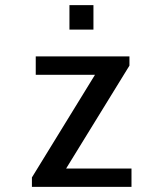

<svg xmlns="http://www.w3.org/2000/svg" viewBox="-20 -732 640 752"><path d="M105 0V-37L352 -439H120V-511H487V-475L239 -72H495V0ZM252 -616V-712H346V-616Z"/></svg>

Font: Chivo Mono
Style: Regular
Weight: 400
Monospace: yes
Designer: Hector Gatti
Foundry: Omnibus-Type
Version: Version 1.008; ttfautohint (v1.8.4.7-5d5b)